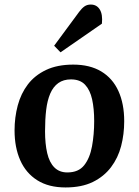

<svg xmlns="http://www.w3.org/2000/svg" viewBox="-20 -809 610 844"><path d="M268 15Q194 15 144 -16.5Q94 -48 69 -104.5Q44 -161 44 -236Q44 -293 58 -345.5Q72 -398 102.5 -438Q133 -478 182.5 -501.5Q232 -525 302 -525Q375 -525 425 -495Q475 -465 500.5 -409Q526 -353 526 -276Q526 -219 512.5 -167Q499 -115 468 -74Q437 -33 388 -9Q339 15 268 15ZM276 -51Q325 -51 350 -82.5Q375 -114 384.5 -166Q394 -218 394 -277Q394 -331 385 -372Q376 -413 354 -436.5Q332 -460 292 -460Q259 -460 236.5 -444Q214 -428 201 -398Q188 -368 183 -326Q178 -284 178 -232Q178 -177 187.5 -136Q197 -95 219 -73Q241 -51 276 -51ZM328 -757Q340 -773 351.5 -781Q363 -789 379 -789Q405 -789 418.5 -767.5Q432 -746 428 -705L246 -579L218 -608Z"/></svg>

Font: Literata 18pt SemiBold
Style: Italic
Weight: 600
Italic angle: -2°
Designer: Latin by Veronika Burian and Jose Scaglione. Greek by Irene Vlachou. Cyrillic by Vera Evstafieva
Foundry: TypeTogether
Version: Version 3.103;gftools[0.9.29]